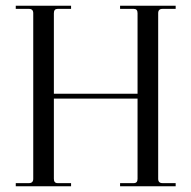

<svg xmlns="http://www.w3.org/2000/svg" viewBox="-20 -650 668 670"><path d="M35 0V-11H81Q96 -11 96 -26V-604Q96 -619 81 -619H35V-630H228V-619H181Q168 -619 168 -604V-323H460V-604Q460 -619 447 -619H399V-630H593V-619H547Q532 -619 532 -604V-26Q532 -11 547 -11H593V0H399V-11H447Q460 -11 460 -26V-306H168V-26Q168 -11 181 -11H228V0Z"/></svg>

Font: Arapey Regular-Display
Style: Regular
Weight: 400
Designer: Eduardo Rodriguez Tunni
Foundry: Eduardo Rodriguez Tunni
Version: Version 4.000